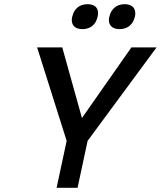

<svg xmlns="http://www.w3.org/2000/svg" viewBox="-20 -896 767 916"><path d="M157 -670 298 -224 250 0H350L398 -224L727 -670H607L371 -333L277 -670ZM324 -815C317 -780 334 -757 373 -757C412 -757 438 -780 445 -815L446 -817C454 -853 437 -876 398 -876C358 -876 333 -853 325 -817ZM501 -815C494 -780 511 -757 551 -757C589 -757 615 -780 623 -815L624 -817C631 -853 614 -876 575 -876C536 -876 510 -853 502 -817Z"/></svg>

Font: LT Wave Mono Medium
Style: Italic
Weight: 500
Designer: Daniel Lyons
Version: Version 2.5 (Glyphs App)